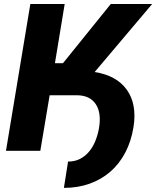

<svg xmlns="http://www.w3.org/2000/svg" viewBox="-20 -747 774 951"><path d="M130.3 -727.3H300.4L252.1 -433.9H291.9L528.8 -727.3H733.7L448.9 -390.3Q557.5 -373.2 608.3 -302.2Q659.1 -230.8 641.3 -117.9Q630 -47.6 600.7 8.3Q571.4 64.3 526.8 103.2Q482.2 142 424 162.8Q365.8 183.6 296.5 183.6L317.1 53.3Q351.6 53.3 377.5 39.4Q403.4 25.6 422.1 2.8Q440.7 -19.9 452.2 -48.7Q463.8 -77.4 469.5 -107.6Q484 -186.1 454.5 -230.8Q425.1 -275.2 360.1 -275.2H225.9L179.7 0H9.6Z"/></svg>

Font: Inter P Extra Bold
Style: Italic
Weight: 800
Italic angle: 9.39999°
Designer: Rasmus Andersson
Foundry: rsms
Version: Version 3.018;git-588b23468